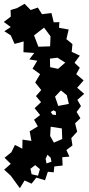

<svg xmlns="http://www.w3.org/2000/svg" viewBox="-25 -809 468 1015"><path d="M32 120 -3 88 32 57 -1 25 35 -4 54 -43 93 -23 94 -71 141 -64 132 -115 175 -141 155 -176 187 -201 158 -237 192 -269 165 -301 193 -333 161 -373 187 -417 147 -446 172 -488 130 -495 156 -529 99 -533 100 -590 52 -577 32 -622 -2 -644 32 -666 -5 -693 32 -721 31 -756 65 -766 105 -789 137 -756 175 -769 197 -734 247 -740 259 -691 289 -692 287 -662 338 -653 326 -602 358 -576 354 -535 397 -515 369 -477 397 -451 378 -417 417 -384 383 -345 420 -313 384 -281 403 -248 380 -217 400 -184 372 -157 383 -113 352 -79 358 -40 326 -16 342 19 304 22 306 66 262 71 259 102 228 99 213 144 167 130 142 162 105 145 80 186ZM242 -617 208 -663 155 -622 178 -562 240 -564ZM320 -478 279 -504 239 -499 240 -454 282 -445ZM328 -306 297 -331 266 -298 283 -249 339 -260ZM270 -219 258 -226 243 -217 253 -203 271 -201ZM302 -130 243 -139 240 -90 260 -55 304 -74ZM243 25 226 9 216 31 221 55 247 46ZM161 64 136 83 142 112 176 120 186 85Z"/></svg>

Font: Rubik Gemstones
Style: Regular
Weight: 400
Designer: Hubert and Fischer, NaN
Foundry: Hubert and Fischer, NaN
Version: Version 2.200